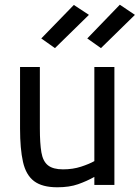

<svg xmlns="http://www.w3.org/2000/svg" viewBox="-20 -784 592 814"><path d="M223 10Q159 10 124.5 -16Q90 -42 77.5 -97.5Q65 -153 65 -239V-500H149V-240Q149 -176 155.5 -138Q162 -100 183.5 -83Q205 -66 247 -66Q289 -66 324 -77.5Q359 -89 380 -101V-500H465V0H380V-34Q348 -16 311 -3Q274 10 223 10ZM408 -580 350 -621 488 -764 552 -721ZM213 -580 155 -621 293 -763 357 -721Z"/></svg>

Font: Cairo Play Medium
Style: Regular
Weight: 500
Version: Version 3.119